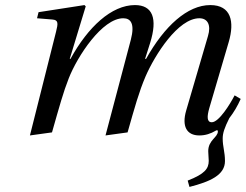

<svg xmlns="http://www.w3.org/2000/svg" viewBox="-20 -522 969 757"><path d="M98 12 185 0C214 -102 230 -160 251 -213C285 -300 383 -450 466 -450C496 -450 512 -428 496 -366L396 12L483 0C512 -102 528 -160 554 -221C591 -306 682 -450 766 -450C799 -450 813 -423 800 -380L714 -86C696 -24 716 12 766 12C790 12 811 5 831 -7C835 -9 839 -10 839 -4C839 20 801 30 801 74C801 86 803 101 803 112C803 143 787 164 720 190L727 215C809 194 867 168 867 113C867 77 858 57 858 24C858 3 865 -18 884 -56C902 -79 917 -105 929 -132L905 -146C887 -111 843 -40 815 -40C795 -40 796 -63 805 -95L882 -357C905 -436 892 -502 809 -502C719 -502 628 -419 556 -290H552L572 -353C602 -449 582 -502 512 -502C420 -502 327 -416 258 -290H255L318 -497L313 -502L132 -474L126 -450L187 -445C211 -443 209 -429 201 -397Z"/></svg>

Font: Heuristica
Style: Italic
Weight: 400
Italic angle: -13°
Version: Version 1.0.1